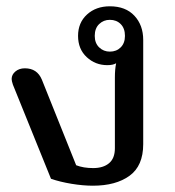

<svg xmlns="http://www.w3.org/2000/svg" viewBox="-20 -577 555 610"><path d="M142 -9 21 -308Q17 -320 17 -326Q17 -340 29 -350Q41 -360 59 -360Q98 -360 113 -324L222 -52Q245 -43 276 -43Q308 -43 326.5 -58.5Q345 -74 345 -106V-331Q345 -357 349 -376Q339 -370 321 -370Q283 -370 255.5 -395.5Q228 -421 228 -463Q228 -505 256.5 -531Q285 -557 329 -557Q379 -557 407 -527Q435 -497 435 -450V-119Q435 -50 391.5 -18.5Q348 13 275 13Q244 13 207.5 7Q171 1 142 -9ZM377 -463Q377 -487 363.5 -500.5Q350 -514 329 -514Q309 -514 295 -500.5Q281 -487 281 -463Q281 -440 295 -426.5Q309 -413 329 -413Q350 -413 363.5 -426.5Q377 -440 377 -463Z"/></svg>

Font: Maitree Medium
Style: Regular
Weight: 500
Designer: CadsonDemak Team
Foundry: CadsonDemak
Version: Version 1.010